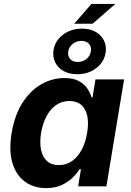

<svg xmlns="http://www.w3.org/2000/svg" viewBox="-20 -951 671 980"><path d="M215.4 9.1Q152.8 9.1 107.7 -23.5Q62.6 -56 43.6 -118.8Q24.5 -181.6 39.4 -272.2Q55.1 -365.7 95.7 -428Q136.3 -490.2 192 -521.5Q247.7 -552.7 308.2 -552.7Q354.4 -552.7 382.6 -537.2Q410.8 -521.8 425.9 -498.9Q441.1 -476 447.4 -454H452.4L467.3 -545.9H613.4L523.1 0H378.9L393.1 -87.4H386.2Q372.2 -64.9 349.1 -42.8Q326 -20.6 293 -5.7Q260 9.1 215.4 9.1ZM280.4 -108.3Q318.1 -108.3 347.6 -129Q377.1 -149.7 396.9 -186.6Q416.8 -223.5 424.7 -272.7Q433.1 -322.4 425.5 -358.9Q417.8 -395.4 394.9 -415.4Q372 -435.4 334.3 -435.4Q295.8 -435.4 266.1 -414.5Q236.4 -393.6 217.1 -357Q197.7 -320.4 189.7 -272.7Q182 -224.8 189.3 -187.5Q196.5 -150.3 219.4 -129.3Q242.3 -108.3 280.4 -108.3ZM358.8 -829.9 446.8 -931H568.9L452.5 -829.9ZM374 -572.1Q332.7 -572.1 303.4 -589Q274.1 -606 260.9 -634.5Q247.7 -663 253.5 -697.6Q258.7 -728 278.6 -752.3Q298.6 -776.5 329.5 -790.7Q360.4 -804.9 398 -804.9Q439.8 -804.9 468.9 -788.1Q497.9 -771.3 511.4 -742.7Q524.8 -714.2 518.7 -679.6Q513.6 -648.7 493.4 -624.4Q473.2 -600 442.4 -586Q411.6 -572.1 374 -572.1ZM376.8 -634.7Q401.7 -634.7 420.6 -649.5Q439.5 -664.4 443.6 -687.9Q448 -711.4 434.6 -726.9Q421.3 -742.3 395.5 -742.3Q370.1 -742.3 351.3 -727.2Q332.5 -712.1 328.4 -688.8Q324.5 -665.3 337.9 -650Q351.2 -634.7 376.8 -634.7Z"/></svg>

Font: Inter Variable
Style: Italic
Weight: 400
Italic angle: -9.39999°
Designer: Rasmus Andersson
Foundry: rsms
Version: Version 4.001;git-9221beed3